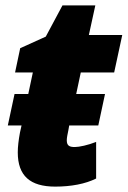

<svg xmlns="http://www.w3.org/2000/svg" viewBox="-20 -683 474 713"><path d="M185 10C244 10 297 0 337 -20V-156C307 -144 274 -137 258 -137C239 -137 228 -141 228 -162C228 -172 231 -185 234 -200L237 -217H345L370 -334H263L280 -414H404L434 -553H310L334 -663H212L150 -547L55 -504L36 -414H102L85 -334H34L9 -217H60L54 -190C49 -163 46 -138 46 -117C46 -30 92 10 185 10Z"/></svg>

Font: Noto Sans SemiCondensed Black
Style: Italic
Weight: 900
Width: 4
Italic angle: -12°
Designer: Monotype Design Team
Foundry: Monotype Imaging Inc.
Version: Version 2.013